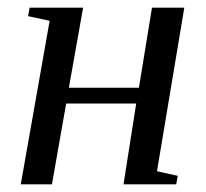

<svg xmlns="http://www.w3.org/2000/svg" viewBox="-20 -479 536 499"><path d="M459 -459 388 -34 442 -22 438 0H301L334 -210H152L115 0H34L109 -425L53 -437L57 -459H196L159 -251H341L375 -459Z"/></svg>

Font: Libra Serif Modern
Style: Italic
Weight: 400
Italic angle: -12°
Designer: Stefan Peev, Context Ltd
Foundry: Stefan Peev, Context Ltd
Version: Version 1.000